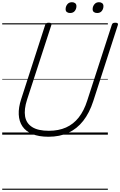

<svg xmlns="http://www.w3.org/2000/svg" viewBox="-20 -1221 1090 1741"><path d="M420 19Q332 19 273 -5.5Q214 -30 183.5 -75Q153 -120 150 -183Q147 -246 172 -322L390 -996Q393 -1006 400 -1010.5Q407 -1015 423 -1015Q437 -1015 443.5 -1010Q450 -1005 446 -995L225 -316Q197 -229 207.5 -166Q218 -103 271.5 -69Q325 -35 423 -35Q511 -35 578.5 -65Q646 -95 694 -156Q742 -217 771 -309L994 -996Q997 -1006 1003.5 -1010.5Q1010 -1015 1026 -1015Q1055 -1015 1049 -995L826 -305Q791 -197 734.5 -125Q678 -53 599.5 -17Q521 19 420 19ZM615 -1103Q598 -1103 586.5 -1111.5Q575 -1120 575 -1138Q575 -1162 590 -1181.5Q605 -1201 633 -1201Q650 -1201 661.5 -1192Q673 -1183 673 -1165Q673 -1141 658.5 -1122Q644 -1103 615 -1103ZM861 -1103Q843 -1103 831.5 -1111.5Q820 -1120 820 -1138Q820 -1162 835.5 -1181.5Q851 -1201 878 -1201Q895 -1201 906.5 -1192Q918 -1183 918 -1165Q918 -1141 903.5 -1122Q889 -1103 861 -1103ZM0 490H958V500H0ZM0 -20H958V0H0ZM0 -505H958V-500H0ZM0 -1010H958V-1000H0Z"/></svg>

Font: Playwrite US Trad Guides
Style: Regular
Weight: 400
Designer: Veronika Burian, José Scaglione
Foundry: TypeTogether
Version: Version 1.003